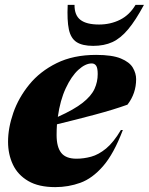

<svg xmlns="http://www.w3.org/2000/svg" viewBox="-20 -752 610 787"><path d="M483.5 -219Q446.5 -121.5 402.5 -71Q358.5 -20.5 309.5 -2.8Q260.5 15 206.5 15Q138.5 15 95.8 -10Q53 -35 33 -77.2Q13 -119.5 13 -171Q13 -227.5 34.5 -289.5Q56 -351.5 100 -405.5Q144 -459.5 212.2 -493.2Q280.5 -527 374 -527Q440 -527 475.5 -512.2Q511 -497.5 524.5 -474.5Q538 -451.5 538 -427.5Q538 -369 502.5 -323Q447.5 -303 368.8 -282Q290 -261 213.5 -242.5Q212 -221 212 -198.5Q212 -149.5 231 -125.5Q250 -101.5 293.5 -101.5Q323.5 -101.5 353.8 -109.8Q384 -118 414.8 -143.2Q445.5 -168.5 475.5 -219ZM356 -492Q330 -492 301.2 -465.8Q272.5 -439.5 249.5 -390.2Q226.5 -341 217 -273Q284 -303 319.2 -331Q354.5 -359 367.5 -387.8Q380.5 -416.5 380.5 -448.5Q380.5 -473.5 374 -482.8Q367.5 -492 356 -492ZM386 -651.5Q433 -651.5 472 -671Q511 -690.5 535.5 -732H570Q536 -668.5 505.2 -631.8Q474.5 -595 440.8 -579.5Q407 -564 362 -564Q317.5 -564 293.8 -579.5Q270 -595 262.2 -631.8Q254.5 -668.5 257.5 -732H285.5Q285 -689.5 309.8 -670.5Q334.5 -651.5 386 -651.5Z"/></svg>

Font: Newsreader Display ExtraBold
Style: Italic
Weight: 800
Italic angle: -17°
Designer: Hugues Gentile
Foundry: Production Type
Version: Version 1.001